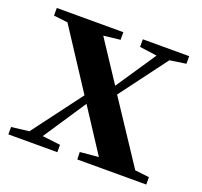

<svg xmlns="http://www.w3.org/2000/svg" viewBox="-99 -647 797 759"><g transform="rotate(20 299.5 -267.5)"><path d="M588 -31V0H298L297 -31L375 -38L257 -219L138 -40L214 -31V0H8V-31L82 -40L238 -248L76 -496L17 -503V-535H297V-503L227 -495L339 -325L452 -493L379 -503V-535H574V-503L506 -493L358 -295L528 -38Z"/></g></svg>

Font: `n[OS CN
Style: <[WOS[P|ûg*[NI>           
Weight: 700
Designer: Ryoko NISHIZUKA ¬âXZm¬º[P (kana & ideographs); Frank Grie√ühammer (Latin, Greek & Cyrillic); Wenlong ZHANG _ e¬á¬ü¬ô (b
Foundry: Adobe Systems Incorporated
Version: Version 1.00 April 7, 2017, initial release